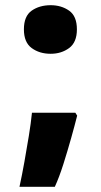

<svg xmlns="http://www.w3.org/2000/svg" viewBox="-20 -673 388 739"><path d="M175 -466Q132 -466 102 -488Q72 -510 72 -560Q72 -611 102 -632Q132 -653 175 -653Q216 -653 246 -632Q276 -611 276 -560Q276 -510 246 -488Q216 -466 175 -466ZM277 -228Q268 -192 254 -142Q240 -92 224 -41.5Q208 9 191 46H55Q65 0 74 -50.5Q83 -101 91 -150Q99 -199 103 -239H270Z"/></svg>

Font: Noto Sans Oriya UI Blk
Style: Regular
Weight: 900
Designer: Amélie Bonet and Sol Matas
Foundry: Google LLC
Version: Version 2.000